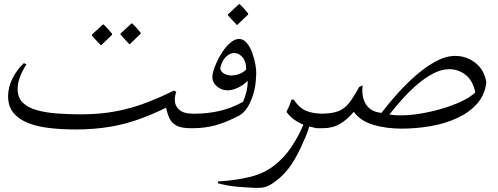

<svg xmlns="http://www.w3.org/2000/svg" viewBox="-20 -619 2403 927"><path d="M95 -314 108 -309Q89 -280 77 -249Q65 -218 65 -189Q65 -148 90 -123.5Q115 -99 158.5 -87Q202 -75 257 -71Q312 -67 371 -67Q462 -67 538.5 -81.5Q615 -96 683.5 -122Q752 -148 820 -182L831 -175Q824 -157 824 -137Q824 -108 845.5 -89Q867 -70 914 -70H917Q939 -70 948.5 -60.5Q958 -51 958 -40Q958 -26 947.5 -13Q937 0 917 0H900Q856 0 832.5 -12.5Q809 -25 798.5 -47Q788 -69 782 -99Q719 -68 653 -44Q587 -20 511.5 -7Q436 6 344 6Q280 6 221.5 -0.5Q163 -7 117.5 -24.5Q72 -42 45.5 -73.5Q19 -105 19 -155Q19 -197 40 -239.5Q61 -282 95 -314ZM604 -406Q603 -408 595 -416Q587 -424 577.5 -434.5Q568 -445 562 -452V-457L615 -506H618Q630 -495 639.5 -484Q649 -473 659 -461V-456L607 -406ZM466 -401Q465 -403 457 -411Q449 -419 439.5 -429.5Q430 -440 424 -447V-452L477 -501H480Q492 -490 501.5 -479Q511 -468 521 -456V-451L469 -401Z M919 -70Q981 -70 1038.5 -83Q1096 -96 1153 -127Q1162 -146 1169 -173Q1176 -200 1176 -229Q1154 -207 1126.5 -194.5Q1099 -182 1076 -183Q1045 -184 1022.5 -206.5Q1000 -229 1007 -263Q1012 -287 1025 -316Q1038 -345 1056 -371.5Q1074 -398 1094.5 -414.5Q1115 -431 1134 -431Q1155 -431 1171.5 -411.5Q1188 -392 1198.5 -362.5Q1209 -333 1214 -301.5Q1219 -270 1216 -245Q1215 -208 1204.5 -170Q1194 -132 1176 -102.5Q1158 -73 1133 -60Q1069 -27 1018.5 -13.5Q968 0 909 0Q881 0 863.5 -10Q846 -20 848 -35Q850 -50 870.5 -60Q891 -70 919 -70ZM1102 -362Q1084 -359 1067.5 -341Q1051 -323 1043 -289Q1046 -274 1059 -265.5Q1072 -257 1089 -255Q1109 -253 1131.5 -260.5Q1154 -268 1169 -284Q1168 -326 1147.5 -346.5Q1127 -367 1102 -362ZM1123 -499Q1122 -501 1114 -509Q1106 -517 1096.5 -527.5Q1087 -538 1081 -545V-550L1134 -599H1137Q1149 -588 1158.5 -577Q1168 -566 1178 -554V-549L1126 -499Z M1540 0Q1505 0 1473 -8Q1466 17 1455.5 41Q1445 65 1434 90Q1401 161 1367.5 201.5Q1334 242 1295 267Q1273 281 1256 285Q1239 289 1211 288Q1167 286 1125 282.5Q1083 279 1032 266L1033 257Q1119 252 1188 235Q1257 218 1309 176Q1353 141 1387 90.5Q1421 40 1445 -17Q1420 -27 1399 -42.5Q1378 -58 1363 -79Q1369 -92 1374 -102Q1379 -112 1387 -138H1398Q1424 -99 1456.5 -84.5Q1489 -70 1545 -70Q1562 -70 1571.5 -59.5Q1581 -49 1581 -36Q1581 -23 1570.5 -11.5Q1560 0 1540 0Z M1822 -74Q1855 -118 1897.5 -165.5Q1940 -213 1988 -255Q2036 -297 2084.5 -323Q2133 -349 2178 -349Q2234 -349 2276.5 -314.5Q2319 -280 2328 -221Q2321 -161 2284 -119Q2247 -77 2189.5 -50Q2132 -23 2062 -10.5Q1992 2 1919 2Q1846 2 1783.5 -16Q1721 -34 1688 -79Q1657 -42 1621.5 -21Q1586 0 1539 0H1515Q1493 0 1482 -10Q1471 -20 1471 -33Q1471 -47 1484.5 -58.5Q1498 -70 1526 -70Q1582 -70 1613 -82Q1644 -94 1666 -122.5Q1688 -151 1714 -199L1731 -207Q1724 -153 1746.5 -116Q1769 -79 1822 -74ZM1860 -66Q1872 -64 1885.5 -63Q1899 -62 1914 -62Q1958 -62 2010 -70.5Q2062 -79 2113 -94Q2164 -109 2207 -129Q2250 -149 2275 -173Q2262 -232 2227 -258.5Q2192 -285 2149 -285Q2112 -285 2072.5 -264.5Q2033 -244 1995 -211.5Q1957 -179 1922.5 -140.5Q1888 -102 1860 -66Z"/></svg>

Font: Bona Nova SC
Style: Italic
Weight: 400
Italic angle: -4°
Designer: Mateusz Machalski
Foundry: Capitalics
Version: Version 4.001; ttfautohint (v1.8.4.7-5d5b)